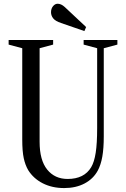

<svg xmlns="http://www.w3.org/2000/svg" viewBox="-20 -970 658 1001"><path d="M314.5 10.5Q252 10.5 203.2 -14.2Q154.5 -39 127 -83Q111.5 -109.5 103.8 -145.2Q96 -181 96 -243V-718.5L25 -737.5V-761.5H257V-737.5L186.5 -718.5V-230.5Q186.5 -135 226 -86Q265.5 -37 332.5 -37Q419 -37 455.5 -98.5Q471.5 -125.5 479 -174Q486.5 -222.5 486.5 -302.5V-718.5L416 -737.5V-761.5H592V-737.5L521 -718.5V-258.5Q521 -196.5 513.5 -153.8Q506 -111 490 -81Q466.5 -37.5 421 -13.5Q375.5 10.5 314.5 10.5ZM420 -808 298.5 -850Q268.5 -860 257.2 -874.5Q246 -889 246 -906Q246 -925 256.5 -937.8Q267 -950.5 280.5 -950.5Q299 -950.5 317.5 -933.5L429 -829Z"/></svg>

Font: Libre Caslon Condensed
Style: Regular
Weight: 400
Designer: Pablo Impallari, Rodrigo Fuenzalida, Katja Schimmel, Ertekin Erdin
Foundry: Pablo Impallari, Rodrigo Fuenzalida
Version: Version 2.000; ttfautohint (v1.8.4.7-5d5b);gftools[0.9.33]